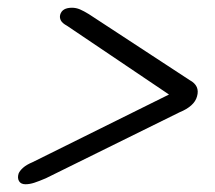

<svg xmlns="http://www.w3.org/2000/svg" viewBox="-20 -590 555 496"><path d="M423 -341.5 426 -350.5 64 -171Q48.5 -164.5 39.8 -156.8Q31 -149 28 -141.5Q24.5 -130 29.2 -122Q34 -114 46 -114Q56.5 -114 68.8 -118Q81 -122 98.5 -129.5L444 -300Q462.5 -307.5 474 -317.8Q485.5 -328 489 -341Q497 -368.5 470 -383L209.5 -553.5Q196.5 -561.5 186.5 -565.8Q176.5 -570 166 -570Q140.5 -570 135.5 -552Q133.5 -544.5 137.2 -537.2Q141 -530 153 -523.5Z"/></svg>

Font: Fraunces Medium
Style: Italic
Weight: 500
Italic angle: -16°
Version: Version 1.000;[b76b70a41]